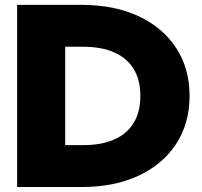

<svg xmlns="http://www.w3.org/2000/svg" viewBox="-20 -752 811 772"><path d="M48.8 0V-732.4H308.1Q439.5 -732.4 536.9 -687Q634.3 -641.6 688.2 -559.3Q742.2 -477.1 742.2 -366.2Q742.2 -255.9 688.2 -173.3Q634.3 -90.8 536.9 -45.4Q439.5 0 308.1 0ZM242.2 -168.5H314.5Q388.7 -168.5 439.9 -191.4Q491.2 -214.4 517.8 -258.5Q544.4 -302.7 544.4 -366.2Q544.4 -430.2 517.8 -474.1Q491.2 -518.1 439.9 -541Q388.7 -564 314.5 -564H242.2Z"/></svg>

Font: Kumbh Sans Black
Style: Regular
Weight: 900
Version: Version 1.005